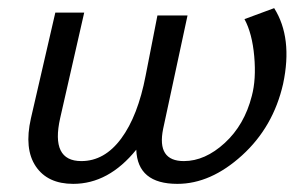

<svg xmlns="http://www.w3.org/2000/svg" viewBox="-20 -447 751 472"><path d="M654 -427Q700 -354 676 -241Q652 -135 575 -65Q498 5 416 5Q318 5 315 -79Q247 5 160 5Q97 5 68 -38Q39 -81 56 -156L116 -416H187L128 -157Q104 -51 180 -51Q237 -51 278 -106.5Q319 -162 338 -261L367 -409H441L381 -130Q365 -51 432 -51Q484 -51 532.5 -95.5Q581 -140 599 -211Q610 -252 605 -308.5Q600 -365 581 -400Z"/></svg>

Font: EauTestInfant Medium
Style: Italic
Weight: 500
Italic angle: -12°
Designer: Christian Thalmann (Catharsis Fonts)
Version: Version 0.001;PS 000.001;hotconv 1.0.88;makeotf.lib2.5.64775